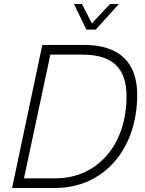

<svg xmlns="http://www.w3.org/2000/svg" viewBox="-20 -933 721 953"><path d="M409 -786H455L570 -913H526L436 -817L387 -913H347ZM40 0H254C494 0 661 -191 661 -463C661 -622 573 -710 398 -710H190ZM99 -48 230 -662H387C539 -662 608 -595 608 -455C608 -207 457 -48 257 -48Z"/></svg>

Font: Geist ExtraLight
Style: Italic
Weight: 200
Italic angle: -12°
Designer: Basement.studio, Andrés Briganti, Mateo Zaragoza
Foundry: Basement.studio, Vercel, Andrés Briganti, Guido Ferreyra, Mateo Zaragoza
Version: Version 1.500